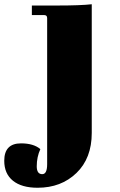

<svg xmlns="http://www.w3.org/2000/svg" viewBox="-120 -656 564 904"><path d="M57 228Q-18 228 -59 195Q-100 162 -100 101Q-100 19 -21 19Q38 19 70 46Q53 83 53 127Q53 164 79 164Q102 164 102 117V-571Q102 -585 88 -585H30V-630H147Q260 -630 312 -636V-30Q312 89 240 158.5Q168 228 57 228Z"/></svg>

Font: Arapey Black
Style: Regular
Weight: 900
Designer: Eduardo Rodriguez Tunni
Foundry: Eduardo Rodriguez Tunni
Version: Version 4.000